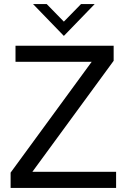

<svg xmlns="http://www.w3.org/2000/svg" viewBox="-20 -921 622 941"><path d="M32 0V-75L449 -645L461 -618H56V-697H537V-623L127 -63L116 -79H549V0ZM293 -745 142 -901H209L293 -815L377 -901H444Z"/></svg>

Font: Hanken Grotesk
Style: Regular
Weight: 400
Designer: Alfredo Marco Pradil
Foundry: Hanken Design Co.
Version: Version 3.013